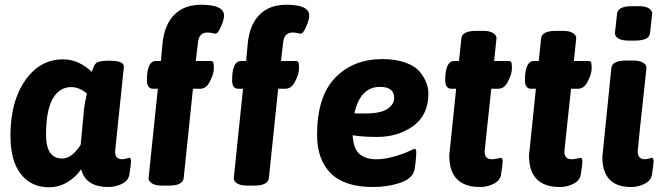

<svg xmlns="http://www.w3.org/2000/svg" viewBox="-20 -780 2811 809"><path d="M437 8Q341 8 322 -67Q299 -33 263.5 -12Q228 9 186 9Q111 9 67.5 -47Q24 -103 24 -208Q24 -352 86 -441Q148 -530 246 -530Q311 -530 367 -477Q376 -508 386 -515Q391 -519 402.5 -521.5Q414 -524 432 -524H444Q502 -524 502 -499L484 -325Q475 -237 470 -191.5Q465 -146 465 -141Q465 -109 495 -109Q503 -109 513 -112Q523 -115 524 -115Q532 -115 532 -100.5Q532 -86 525 -44Q521 -19 494 -5.5Q467 8 437 8ZM242 -112Q283 -112 320 -170L334 -320Q335 -335 346 -386Q314 -413 280 -413Q229 -413 201 -362Q174 -312 174 -212Q174 -112 242 -112Z M865 -523Q875 -523 878 -518.5Q881 -514 881 -492Q881 -469 865 -438Q850 -406 823 -406H793L754 -30Q751 2 691 2H663Q635 2 620.5 -7Q606 -16 606 -29L645 -406H625Q599 -406 599 -442Q599 -523 637 -523H658L665 -598Q673 -676 714.5 -718Q756 -760 828 -760Q924 -760 924 -714Q924 -697 911 -668Q899 -638 887 -638Q885 -638 875 -640.5Q865 -643 854 -643Q818 -643 814 -600L805 -523Z M1224 -523Q1234 -523 1237 -518.5Q1240 -514 1240 -492Q1240 -469 1224 -438Q1209 -406 1182 -406H1152L1113 -30Q1110 2 1050 2H1022Q994 2 979.5 -7Q965 -16 965 -29L1004 -406H984Q958 -406 958 -442Q958 -523 996 -523H1017L1024 -598Q1032 -676 1073.5 -718Q1115 -760 1187 -760Q1283 -760 1283 -714Q1283 -697 1270 -668Q1258 -638 1246 -638Q1244 -638 1234 -640.5Q1224 -643 1213 -643Q1177 -643 1173 -600L1164 -523Z M1726 -153Q1734 -153 1734 -139Q1734 -124 1731 -96Q1729 -82 1728 -74Q1727 -66 1726 -62Q1716 -25 1661 -8Q1609 8 1552 8Q1432 8 1374 -49.5Q1316 -107 1316 -212Q1316 -374 1393 -453Q1469 -531 1591 -531Q1648 -531 1689 -516Q1730 -501 1749 -477Q1785 -433 1785 -386Q1785 -295 1720 -248Q1655 -203 1570 -203Q1542 -203 1516.5 -204.5Q1491 -206 1466 -210Q1469 -152 1495.5 -130.5Q1522 -109 1564 -109Q1595 -109 1623.5 -116Q1652 -123 1674 -131Q1696 -139 1710 -146Q1724 -153 1726 -153ZM1581 -414Q1498 -414 1473 -302H1521Q1585 -302 1613 -321.5Q1641 -341 1641 -367Q1641 -414 1581 -414Z M1882 -406Q1856 -406 1856 -442Q1856 -523 1894 -523H1914L1924 -618Q1927 -650 1987 -650H2015Q2043 -650 2057.5 -641Q2072 -632 2072 -619L2062 -523H2121Q2131 -523 2134 -518.5Q2137 -514 2137 -492Q2137 -469 2121 -438Q2106 -406 2079 -406H2050Q2036 -275 2029 -209.5Q2022 -144 2022 -142Q2022 -109 2052 -109Q2063 -109 2076 -112Q2089 -115 2090 -115Q2098 -115 2098 -100.5Q2098 -86 2091 -44Q2087 -19 2060 -5.5Q2033 8 2003 8Q1873 8 1873 -125L1902 -406Z M2218 -406Q2192 -406 2192 -442Q2192 -523 2230 -523H2250L2260 -618Q2263 -650 2323 -650H2351Q2379 -650 2393.5 -641Q2408 -632 2408 -619L2398 -523H2457Q2467 -523 2470 -518.5Q2473 -514 2473 -492Q2473 -469 2457 -438Q2442 -406 2415 -406H2386Q2372 -275 2365 -209.5Q2358 -144 2358 -142Q2358 -109 2388 -109Q2399 -109 2412 -112Q2425 -115 2426 -115Q2434 -115 2434 -100.5Q2434 -86 2427 -44Q2423 -19 2396 -5.5Q2369 8 2339 8Q2209 8 2209 -125L2238 -406Z M2628 -609Q2600 -609 2585.5 -618Q2571 -627 2571 -640L2580 -722Q2583 -754 2643 -754H2671Q2699 -754 2713.5 -745Q2728 -736 2728 -723L2719 -641Q2716 -609 2656 -609ZM2647 -525Q2675 -525 2689.5 -516Q2704 -507 2704 -494Q2685 -322 2676 -234.5Q2667 -147 2667 -142Q2667 -109 2697 -109Q2705 -109 2715 -112Q2725 -115 2726 -115Q2734 -115 2734 -100.5Q2734 -86 2727 -44Q2723 -19 2696 -5.5Q2669 8 2639 8Q2518 8 2518 -119L2556 -493Q2559 -525 2619 -525Z"/></svg>

Font: AsCom
Style: Bold Italic
Weight: 700
Italic angle: -48°
Designer: AsCom
Foundry: AsCom
Version: Version 1.001